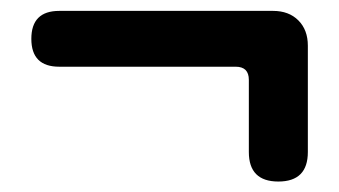

<svg xmlns="http://www.w3.org/2000/svg" viewBox="-20 -446 629 356"><path d="M89.8 -425.8H486.3Q515.6 -425.8 533.2 -408.2Q550.8 -390.6 550.8 -361.3V-164.1Q550.8 -109.4 496.1 -109.4Q441.4 -109.4 441.4 -164.1V-297.9Q441.4 -322.3 417 -322.3H89.8Q38.1 -322.3 38.1 -374Q38.1 -425.8 89.8 -425.8Z"/></svg>

Font: GenSenMaruGothic TW TTF Bold
Style: Regular
Weight: 700
Version: Version 1.301